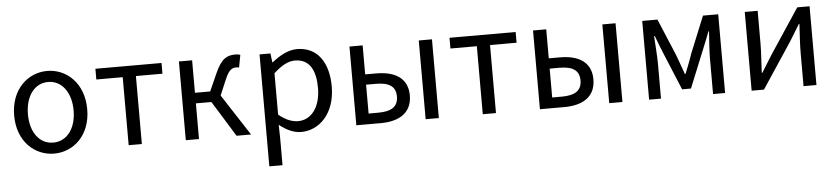

<svg xmlns="http://www.w3.org/2000/svg" viewBox="-45 -823 5742 1319"><g transform="rotate(-5 2826.0 -164.0)"><path d="M303 13C436 13 555 -91 555 -271C555 -452 436 -557 303 -557C170 -557 51 -452 51 -271C51 -91 170 13 303 13ZM303 -63C209 -63 146 -146 146 -271C146 -396 209 -481 303 -481C397 -481 461 -396 461 -271C461 -146 397 -63 303 -63Z M817 0H908V-469H1091V-543H635V-469H817Z M1211 0H1302V-246H1409L1561 0H1661L1476 -285L1522 -393C1550 -459 1572 -468 1601 -468C1609 -468 1613 -467 1619 -465L1635 -551C1627 -555 1615 -557 1603 -557C1544 -557 1505 -539 1461 -440L1407 -319H1302V-543H1211Z M1767 229H1858V45L1856 -50C1905 -10 1957 13 2006 13C2131 13 2242 -94 2242 -280C2242 -447 2166 -557 2026 -557C1963 -557 1902 -521 1853 -481H1850L1842 -543H1767ZM1991 -63C1955 -63 1907 -78 1858 -120V-405C1911 -454 1958 -480 2004 -480C2107 -480 2147 -399 2147 -279C2147 -144 2081 -63 1991 -63Z M2387 0H2555C2684 0 2771 -53 2771 -173C2771 -291 2684 -343 2555 -343H2478V-543H2387ZM2865 0H2956V-543H2865ZM2478 -73V-272H2545C2637 -272 2682 -242 2682 -173C2682 -104 2637 -73 2545 -73Z M3259 0H3350V-469H3533V-543H3077V-469H3259Z M3653 0H3821C3950 0 4037 -53 4037 -173C4037 -291 3950 -343 3821 -343H3744V-543H3653ZM4131 0H4222V-543H4131ZM3744 -73V-272H3811C3903 -272 3948 -242 3948 -173C3948 -104 3903 -73 3811 -73Z M4406 0H4488V-245C4488 -293 4481 -376 4478 -432H4483C4498 -390 4517 -344 4533 -304L4638 -51H4699L4802 -304C4818 -344 4837 -389 4853 -432H4857C4853 -376 4847 -293 4847 -245V0H4930V-543H4825L4721 -288C4714 -265 4705 -243 4697 -221L4671 -155H4666C4651 -199 4634 -242 4618 -288L4511 -543H4406Z M5113 0H5198L5404 -311C5424 -344 5455 -394 5476 -428H5480C5476 -357 5471 -284 5471 -227V0H5560V-543H5475L5269 -232C5249 -199 5218 -149 5197 -116H5193C5196 -186 5202 -259 5202 -316V-543H5113Z"/></g></svg>

Font: DAIFUKU Sans JP
Style: Regular
Weight: 400
Designer: Original font ‘Source Han Sans JP’ : Ryoko NISHIZUKA  (kana, bopomofo & ideographs); Paul D. Hunt (Latin, Greek & Cyrill
Foundry: Daifuku
Version: Version 1.001